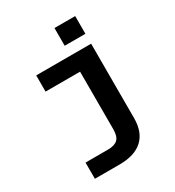

<svg xmlns="http://www.w3.org/2000/svg" viewBox="-205 -839 1009 1108"><g transform="rotate(-30 300.0 -285.0)"><path d="M98 150V42H248Q292 42 312.5 22.5Q333 3 333 -44V-428H103V-536H469V-40Q469 53 416.5 101.5Q364 150 262 150ZM331 -602V-720H469V-602Z"/></g></svg>

Font: Geist Mono
Style: Bold
Weight: 700
Monospace: yes
Designer: Basement.studio, Andrés Briganti, Mateo Zaragoza
Foundry: Basement.studio, Vercel, Andrés Briganti, Guido Ferreyra, Mateo Zaragoza
Version: Version 1.500; ttfautohint (v1.8.4.7-5d5b)